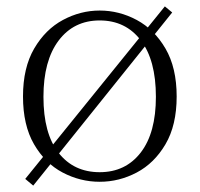

<svg xmlns="http://www.w3.org/2000/svg" viewBox="-20 -555 625 601"><path d="M519 -516 84 26 59 5 496 -535ZM292 14Q231 14 176 -15Q121 -44 86.5 -103.5Q52 -163 52 -253Q52 -343 87 -403Q122 -463 177 -492.5Q232 -522 292 -522Q353 -522 408 -492.5Q463 -463 498 -403Q533 -343 533 -253Q533 -163 498 -103.5Q463 -44 408 -15Q353 14 292 14ZM292 -16Q373 -16 420.5 -77.5Q468 -139 468 -252Q468 -367 420.5 -429Q373 -491 292 -491Q211 -491 163.5 -428Q116 -365 116 -252Q116 -137 163.5 -76.5Q211 -16 292 -16Z"/></svg>

Font: Noto Serif KR ExtraLight ExtraLight
Style: Regular
Weight: 250
Version: Version 2.003-H1;hotconv 1.1.1;makeotfexe 2.6.0